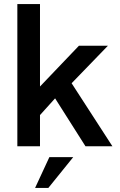

<svg xmlns="http://www.w3.org/2000/svg" viewBox="-20 -717 590 941"><path d="M250 -235 176 -153V0H65V-697H176V-293L367 -493H509L331 -309L531 0H399ZM222 53H339L217 204H152Z"/></svg>

Font: Hanken Grotesk SemiBold
Style: Regular
Weight: 600
Designer: Alfredo Marco Pradil
Foundry: Hanken Design Co.
Version: Version 3.014